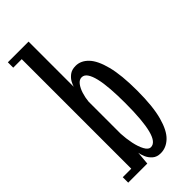

<svg xmlns="http://www.w3.org/2000/svg" viewBox="-245 -793 846 846"><g transform="rotate(-45 178.5 -370.0)"><path d="M202 10Q178 10 163.5 -2.8Q149 -15.5 141.8 -32.5Q134.5 -49.5 133 -62L127.5 0H8.5V-34H61.5V-716.5H8.5V-750H137.5V-468.5Q139.5 -476.5 147 -490.8Q154.5 -505 169.5 -516.5Q184.5 -528 208.5 -528Q241 -528 267 -501Q293 -474 308.2 -414.8Q323.5 -355.5 323.5 -259Q323.5 -160 307.2 -101Q291 -42 263.5 -16Q236 10 202 10ZM189.5 -39.5Q204.5 -39.5 215.5 -53.2Q226.5 -67 233.5 -94.2Q240.5 -121.5 244 -162.2Q247.5 -203 247.5 -257Q247.5 -306.5 244.5 -346.5Q241.5 -386.5 234.8 -414.8Q228 -443 217.5 -458.2Q207 -473.5 191.5 -473.5Q176.5 -473.5 165 -458.5Q153.5 -443.5 146.5 -421Q139.5 -398.5 137.5 -376V-176Q139 -144.5 145.5 -113Q152 -81.5 163.5 -60.5Q175 -39.5 189.5 -39.5Z"/></g></svg>

Font: Imbue Thin
Style: Regular
Weight: 400
Version: Version 1.102